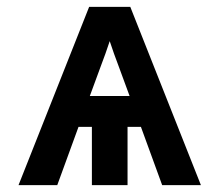

<svg xmlns="http://www.w3.org/2000/svg" viewBox="-20 -540 640 560"><path d="M34 0 240 -520H360L566 0H453L391 -170H352V0H248V-170H209L147 0ZM242 -260H358L326 -347Q319 -365 312.5 -383.5Q306 -402 300 -420Q294 -402 287.5 -383.5Q281 -365 274 -347Z"/></svg>

Font: Zed Mono Semibold Extended
Style: Regular
Weight: 600
Width: 7
Monospace: yes
Designer: Belleve Invis
Foundry: Belleve Invis
Version: Version 1.0.0; ttfautohint (v1.8.4)